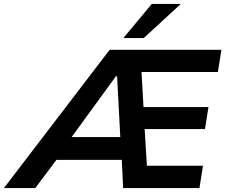

<svg xmlns="http://www.w3.org/2000/svg" viewBox="-81 -959 1159 979"><path d="M-61 0 478 -705H1048L1030 -592H586L638 -637L653 -374L592 -413H982L964 -301H597L654 -342L671 -65L614 -114H954L936 0H547L537 -201L571 -144H180L247 -198L99 0ZM510 -570 266 -235 254 -260H565L534 -230L516 -570ZM548 -765 693 -939H841L652 -765Z"/></svg>

Font: Nunito Sans 6pt
Style: Bold Italic
Weight: 700
Italic angle: -9°
Version: Version 3.101;gftools[0.9.27]